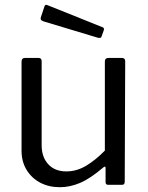

<svg xmlns="http://www.w3.org/2000/svg" viewBox="-20 -772 619 802"><path d="M257 -56Q300 -56 339.5 -79.5Q379 -103 418 -143V-515Q418 -530 434 -530H489Q503 -530 503 -516L501 -13Q501 0 490 0H432Q421 0 421 -11V-70Q421 -75 419 -76Q417 -77 412 -73Q357 -26 314.5 -8Q272 10 230 10Q184 10 148 -9Q112 -28 91 -62.5Q70 -97 70 -143V-514Q70 -530 85 -530H141Q154 -530 154 -516V-165Q154 -116 181.5 -86Q209 -56 257 -56ZM166 -746Q169 -754 177 -751L409 -658Q417 -655 413 -644L405 -622Q404 -616 400.5 -614.5Q397 -613 390 -614L161 -683Q146 -688 151 -701Z"/></svg>

Font: Libre Franklin Thin
Style: Regular
Weight: 400
Version: Version 3.000